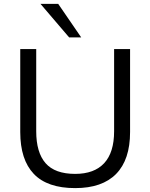

<svg xmlns="http://www.w3.org/2000/svg" viewBox="-20 -957 770 986"><path d="M366 9Q223 9 153.5 -64Q84 -137 84 -279V-705H166V-283Q166 -174 214 -119Q262 -64 366 -64Q464 -64 515 -119Q566 -174 566 -283V-705H648V-279Q648 -137 576.5 -64Q505 9 366 9ZM335 -765 188 -937H279L397 -765Z"/></svg>

Font: Mulish ExtraLight
Style: Regular
Weight: 400
Version: Version 3.603